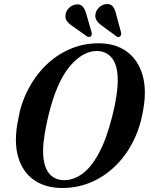

<svg xmlns="http://www.w3.org/2000/svg" viewBox="-20 -927 743 958"><path d="M471.5 -711Q556 -711 612.5 -669.8Q669 -628.5 691 -553.2Q713 -478 694 -376.5Q680 -291.5 644 -220.5Q608 -149.5 554.5 -97.8Q501 -46 434 -17.5Q367 11 291 11Q205.5 11 148.2 -29.8Q91 -70.5 69.8 -146.8Q48.5 -223 70.5 -329.5Q83.5 -408.5 118.8 -477.8Q154 -547 206.8 -599.2Q259.5 -651.5 326.8 -681.2Q394 -711 471.5 -711ZM300.5 -28Q346 -28 389.8 -59Q433.5 -90 472.2 -160.5Q511 -231 540.5 -348.5Q554.5 -404.5 561 -448.5Q567.5 -492.5 567.5 -526Q567.5 -600.5 539.2 -636.5Q511 -672.5 462.5 -672.5Q393 -672.5 328.2 -596Q263.5 -519.5 223 -356Q208.5 -297 201.8 -251.8Q195 -206.5 195 -173Q195.5 -98.5 223.8 -63.2Q252 -28 300.5 -28ZM560.5 -852 584 -765Q586.5 -752 579.5 -745.5Q570.5 -738.5 560.5 -746L491 -797Q473 -809.5 463 -823.8Q453 -838 456.5 -858Q459.5 -876 474.8 -890.2Q490 -904.5 509.5 -906.5Q532 -909 543.5 -894Q555 -879 560.5 -852ZM412 -852 437 -765.5Q440 -752.5 433.5 -746Q424.5 -739 414 -745.5L343.5 -795.5Q325 -807.5 314.5 -821Q304 -834.5 307 -854.5Q309.5 -872.5 324.2 -887.2Q339 -902 359 -904.5Q381.5 -908 393.5 -893.2Q405.5 -878.5 412 -852Z"/></svg>

Font: Fraunces 144pt Soft SemiBold
Style: Italic
Weight: 600
Italic angle: -16°
Version: Version 1.000;[b76b70a41]